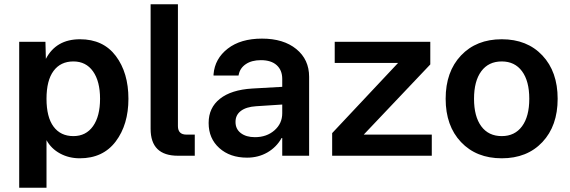

<svg xmlns="http://www.w3.org/2000/svg" viewBox="-20 -730 2673 900"><path d="M70 150V-534H193L195 -454Q243 -546 355 -546Q464 -546 523 -467.5Q582 -389 582 -267Q582 -146 522.5 -67Q463 12 354 12Q303 12 261.5 -10.5Q220 -33 198 -73V150ZM324 -92Q383 -92 416 -138.5Q449 -185 449 -267Q449 -349 416 -395.5Q383 -442 324 -442Q264 -442 231 -397.5Q198 -353 198 -267Q198 -181 231 -136.5Q264 -92 324 -92Z M814 0Q686 0 686 -126V-710H814V-139Q814 -99 854 -99H893V0Z M1138 9Q1058 9 1008 -36Q958 -81 958 -153V-154Q958 -225 1011 -267Q1064 -309 1162 -315L1303 -323V-360Q1303 -401 1277 -424.5Q1251 -448 1203 -448Q1160 -448 1132.5 -429.5Q1105 -411 1099 -380L1098 -376H981V-382Q987 -455 1047.5 -502Q1108 -549 1208 -549Q1309 -549 1369 -500Q1429 -451 1429 -370V-8V-7V0H1303V-83H1300Q1276 -40 1233.5 -15.5Q1191 9 1138 9ZM1084 -158Q1084 -125 1109 -106Q1134 -87 1175 -87Q1230 -87 1266.5 -119Q1303 -151 1303 -199V-240L1180 -232Q1134 -229 1109 -210Q1084 -191 1084 -159Z M1537 0V-106L1846 -435H1549V-534H1997V-428L1685 -99H2004V0Z M2522.5 -64Q2451 12 2332 12Q2213 12 2141 -64Q2069 -140 2069 -267Q2069 -394 2141 -470Q2213 -546 2332 -546Q2451 -546 2522.5 -470Q2594 -394 2594 -267Q2594 -140 2522.5 -64ZM2332 -92Q2393 -92 2427 -138Q2461 -184 2461 -267Q2461 -350 2427 -396Q2393 -442 2332 -442Q2270 -442 2236 -396Q2202 -350 2202 -267Q2202 -184 2236 -138Q2270 -92 2332 -92Z"/></svg>

Font: Txt Sans SemiBold
Style: Regular
Weight: 600
Designer: Open Source
Foundry: XRLN
Version: Version 1.0